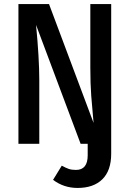

<svg xmlns="http://www.w3.org/2000/svg" viewBox="-20 -710 640 948"><path d="M363 218Q295 218 242 178L285 108Q305 119 319.5 124Q334 129 355 129Q413 129 413 57V0H378L158 -587Q174 -423 174 -313V0H71V-690H222L442 -103Q435 -177 430.5 -236.5Q426 -296 426 -376V-690H529V49Q529 132 485.5 175Q442 218 363 218Z"/></svg>

Font: Fira Mono Medium
Style: Regular
Weight: 500
Designer: Carrois Corporate & Edenspiekermann AG
Foundry: Carrois Corporate GbR & Edenspiekermann AG
Version: Version 3.206